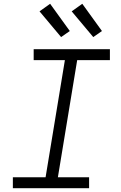

<svg xmlns="http://www.w3.org/2000/svg" viewBox="-20 -995 640 1015"><path d="M48 0V-58H221L323 -677H158V-735H561V-677H388L286 -58H451V0ZM473 -799 359 -935 415 -975 519 -831ZM303 -799 189 -935 245 -975 349 -831Z"/></svg>

Font: Iosevka Curly Slab LtExObl
Style: Regular
Weight: 300
Width: 7
Italic angle: -9°
Monospace: yes
Designer: Belleve Invis
Foundry: Belleve Invis
Version: Version 11.1.0; ttfautohint (v1.8.3)